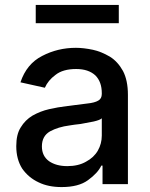

<svg xmlns="http://www.w3.org/2000/svg" viewBox="-20 -747 609 779"><path d="M137 -7Q96 -26 70 -63Q46 -101 46 -154Q46 -202 64 -230Q82 -260 112 -278Q144 -296 179 -304Q213 -312 255 -317L334 -327Q364 -330 379 -339Q393 -347 393 -366V-369Q393 -415 367 -441Q339 -467 289 -467Q235 -467 205 -443Q175 -421 162 -391L63 -413Q88 -488 151 -520Q214 -553 288 -553Q319 -553 357 -545Q390 -538 426 -517Q458 -497 479 -459Q499 -421 499 -362V0H396V-75H391Q377 -45 337 -16Q299 12 230 12Q176 12 137 -7ZM329 -91Q361 -108 377 -136Q393 -164 393 -197V-267Q386 -260 360 -254Q342 -250 307 -244Q279 -241 262 -238Q216 -232 183 -214Q150 -195 150 -153Q150 -114 179 -93Q208 -73 253 -73Q298 -73 329 -91ZM125 -653V-727H462V-653Z"/></svg>

Font: Sinter Medium
Style: Regular
Weight: 500
Foundry: Adobe & rsms
Version: Version 1.000